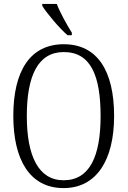

<svg xmlns="http://www.w3.org/2000/svg" viewBox="-20 -951 652 981"><path d="M325 -771H347V-784C323 -822 287 -886 270 -931H196V-921C217 -886 283 -807 325 -771ZM305 10C473 10 563 -133 563 -358C563 -591 476 -725 306 -725C133 -725 48 -587 48 -359C48 -135 132 10 305 10ZM305 -30C176 -30 117 -155 117 -358C117 -564 174 -685 306 -685C444 -685 494 -564 494 -358C494 -154 439 -30 305 -30Z"/></svg>

Font: Noto Serif Hebrew Condensed Light
Style: Regular
Weight: 300
Width: 3
Designer: Monotype Design Team
Foundry: Monotype Imaging Inc.
Version: Version 2.004